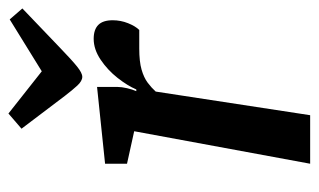

<svg xmlns="http://www.w3.org/2000/svg" viewBox="-170 -585 755 455"><g transform="rotate(-90 207.5 -357.5)"><path d="M47 0 124 -417 47 -434V-486L229 -505V-457Q229 -447 226 -434Q223 -421 219 -412H223Q232 -433 250.5 -456.5Q269 -480 293.5 -496.5Q318 -513 343 -513Q365 -513 376 -502Q387 -491 387 -468Q387 -449 380 -431.5Q373 -414 364 -405H320Q289 -405 270 -399.5Q251 -394 239 -385Q227 -376 218 -366L162 0ZM253 -540Q243 -540 232 -552Q221 -564 208 -581L130 -684L166 -715L266 -636L389 -712L415 -682L322 -593Q293 -565 277.5 -552.5Q262 -540 253 -540Z"/></g></svg>

Font: Faustina SemiBold
Style: Italic
Weight: 600
Italic angle: -8°
Designer: Alfonso Garcia
Foundry: http://www.omnibus-type.com
Version: Version 1.200